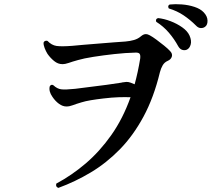

<svg xmlns="http://www.w3.org/2000/svg" viewBox="-20 -878 1040 934"><path d="M264 36Q249 31 254 15Q329 -25 397 -83Q465 -141 521.5 -221Q578 -301 615 -405Q589 -406 557 -405Q525 -404 483 -399Q449 -395 422 -390.5Q395 -386 376 -380Q349 -372 333.5 -366Q318 -360 303 -360Q285 -360 267 -373Q249 -386 235 -407Q216 -434 222 -458Q229 -470 240 -463Q258 -446 278 -443.5Q298 -441 346 -446Q376 -450 417 -455Q458 -460 499.5 -465.5Q541 -471 571 -476Q572 -476 574 -477Q585 -479 594.5 -479.5Q604 -480 615 -476Q624 -473 635 -468Q651 -526 662 -593Q664 -610 659 -616.5Q654 -623 637 -622Q591 -621 536.5 -615Q482 -609 434.5 -601.5Q387 -594 360 -586Q331 -578 314.5 -572Q298 -566 283 -566Q262 -566 243.5 -581Q225 -596 211 -616Q203 -629 197 -644.5Q191 -660 192 -671Q194 -677 200 -679Q206 -681 211 -679Q231 -658 255 -654.5Q279 -651 331 -655Q351 -657 385.5 -660Q420 -663 459.5 -666Q499 -669 534 -672Q569 -675 590 -676Q613 -678 632 -683.5Q651 -689 665 -701Q678 -712 688.5 -712Q699 -712 709 -706Q722 -699 741 -685Q760 -671 778.5 -656Q797 -641 807 -630Q820 -617 816 -603Q812 -589 796 -582Q780 -575 771.5 -560.5Q763 -546 758 -527Q728 -403 678 -310.5Q628 -218 563 -151.5Q498 -85 422 -39.5Q346 6 264 36ZM888 -636Q878 -632 866.5 -635.5Q855 -639 847 -653Q828 -688 801.5 -719Q775 -750 740 -772Q735 -786 749 -790Q778 -787 809.5 -775Q841 -763 866.5 -745Q892 -727 902 -705Q913 -680 907.5 -661Q902 -642 888 -636ZM978 -748Q969 -741 956.5 -741.5Q944 -742 933 -754Q905 -782 873 -803.5Q841 -825 801 -837Q794 -850 805 -856Q832 -859 864.5 -856.5Q897 -854 926 -844.5Q955 -835 971 -818Q989 -799 989.5 -778Q990 -757 978 -748Z"/></svg>

Font: Zen Old Mincho
Style: Bold
Weight: 700
Designer: Yoshimichi Ohira
Foundry: Positype
Version: Version 1.500